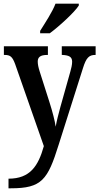

<svg xmlns="http://www.w3.org/2000/svg" viewBox="-20 -786 537 1038"><path d="M197 -619V-606H249C303 -646 384 -721 406 -756V-766H280C263 -721 225 -664 197 -619ZM26 180V232H39C206 232 238 186 297 -3L428 -416C446 -475 462 -489 495 -489H497V-536H314V-489H318C353 -487 370 -479 370 -452C370 -436 365 -415 360 -398L306 -206C296 -169 287 -135 281 -101C277 -131 264 -182 247 -235L195 -398C188 -420 184 -438 184 -453C184 -476 197 -489 235 -489H239V-536H1V-489H5C35 -489 47 -480 62 -439L217 4C187 111 143 180 26 180Z"/></svg>

Font: Noto Serif Sinhala Condensed SemiBold
Style: Regular
Weight: 600
Width: 3
Designer: Jelle Bosma - Monotype Design Team
Foundry: Monotype Imaging Inc.
Version: Version 2.007